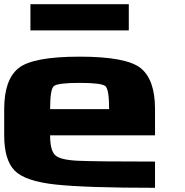

<svg xmlns="http://www.w3.org/2000/svg" viewBox="-20 -895 884 915"><path d="M500 -375Q500 -468.8 482.4 -484.4Q464.8 -500 359.4 -500Q253.9 -500 236.3 -484.4Q218.8 -468.8 218.8 -375ZM0 -250V-375Q0 -515.6 68.4 -570.3Q136.7 -625 359.4 -625Q582 -625 650.4 -570.3Q718.8 -515.6 718.8 -375V-250H218.8Q218.8 -179.7 242.2 -156.2Q265.6 -132.8 351.6 -128.9Q437.5 -125 718.8 -125V0Q390.6 0 245.1 -15.6Q99.6 -31.2 49.8 -82Q0 -132.8 0 -250ZM593.8 -875V-750H125V-875Z"/></svg>

Font: CraftyPE
Style: Regular
Weight: 400
Designer: Erek Butcher
Foundry: Haunted Coop
Version: Version 0.018;April 4, 2024;FontCreator 15.0.0.2962 64-bit